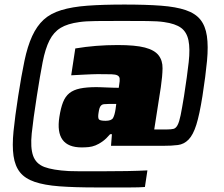

<svg xmlns="http://www.w3.org/2000/svg" viewBox="-20 -716 986 844"><path d="M402 108Q307 108 241 103Q175 98 132.5 83.5Q90 69 68 41.5Q46 14 39.5 -30.5Q33 -75 39.5 -139.5Q46 -204 60 -294Q74 -384 87.5 -448.5Q101 -513 121.5 -557.5Q142 -602 172 -629.5Q202 -657 249.5 -671.5Q297 -686 364.5 -691Q432 -696 527 -696Q622 -696 688 -691Q754 -686 796.5 -671.5Q839 -657 861 -629.5Q883 -602 889.5 -557.5Q896 -513 890 -448.5Q884 -384 870 -294Q857 -212 843 -167.5Q829 -123 809 -102.5Q789 -82 762 -78.5Q735 -75 696 -75H468L472 -126H464Q447 -106 431 -94.5Q415 -83 400 -77Q385 -71 370 -69.5Q355 -68 339 -68Q220 -68 241 -202Q247 -241 257 -266.5Q267 -292 285 -306.5Q303 -321 332 -327Q361 -333 404 -333Q412 -333 424 -332.5Q436 -332 449.5 -331.5Q463 -331 477 -330.5Q491 -330 502 -330L504 -344Q507 -361 506 -370.5Q505 -380 496.5 -384.5Q488 -389 470 -389.5Q452 -390 421 -390Q412 -390 404.5 -390Q397 -390 384 -389.5Q371 -389 350 -388Q329 -387 293 -385L311 -503Q400 -518 497 -518Q575 -518 617 -507Q659 -496 677 -473Q695 -450 694.5 -415.5Q694 -381 687 -333L658 -147H715Q732 -147 742.5 -149.5Q753 -152 760.5 -166Q768 -180 774 -209.5Q780 -239 789 -294Q803 -384 809.5 -443Q816 -502 808.5 -538.5Q801 -575 776 -593.5Q751 -612 701 -619Q675 -623 628 -623.5Q581 -624 516 -624Q450 -624 403 -623.5Q356 -623 329 -619Q277 -612 246.5 -593.5Q216 -575 197.5 -538.5Q179 -502 167.5 -443Q156 -384 142 -294Q126 -192 119.5 -129.5Q113 -67 125.5 -31.5Q138 4 175 18Q212 32 283 36Q302 37 336 37Q370 37 415 37Q484 37 537 36Q590 35 628 33L617 106Q603 107 588.5 107.5Q574 108 551 108Q528 108 493 108Q458 108 402 108ZM444 -185Q470 -185 477 -197.5Q484 -210 488 -236L491 -259H457Q444 -259 436.5 -258Q429 -257 424.5 -252.5Q420 -248 417.5 -240.5Q415 -233 413 -219Q410 -200 414 -192.5Q418 -185 444 -185Z"/></svg>

Font: Azeri Sans Black
Style: Italic
Weight: 900
Designer: Hector Gatti & Omnibus-Type (original fonts) / Cristiano Sobral (main changes and remastering)
Foundry: Omnibus-Type
Version: Version 0.07;August 21, 2020;FontCreator 13.0.0.2681 64-bit;